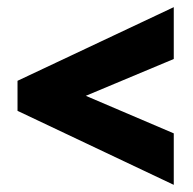

<svg xmlns="http://www.w3.org/2000/svg" viewBox="-20 -629 540 537"><path d="M466 -112V-256L220 -361L466 -464V-609L29 -403V-319Z"/></svg>

Font: Noto Sans Lao Looped ExtraCondensed Black
Style: Regular
Weight: 900
Width: 2
Designer: Mark Frömberg, Ben Mitchell
Foundry: The Fontpad Ltd
Version: Version 1.002